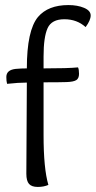

<svg xmlns="http://www.w3.org/2000/svg" viewBox="-20 -735 378 758"><path d="M84 -49 86 -409Q53 -409 8 -404Q5 -414 5 -431Q5 -459 42 -463Q64 -465 86 -465Q86 -615 130 -668Q170 -715 250 -715Q286 -715 312 -704Q338 -693 338 -674Q338 -655 318 -628Q284 -659 234 -659Q184 -659 168 -624Q152 -589 152 -512V-465Q249 -465 288 -469Q292 -461 292 -443.5Q292 -426 281.5 -419Q271 -412 243.5 -411Q216 -410 152 -410V-202Q152 -69 171 -5Q153 3 129 3Q105 3 94.5 -9Q84 -21 84 -49Z"/></svg>

Font: Overlock
Style: Regular
Weight: 400
Designer: Dario Muhafara
Foundry: Dario Manuel Muhafara
Version: Version 1.002